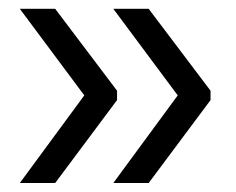

<svg xmlns="http://www.w3.org/2000/svg" viewBox="-20 -461 535 436"><path d="M171.4 -244.4 25 -441H105.3L245.8 -255V-233.7L105.3 -45.4H25ZM383.6 -244.4 237.3 -441H317.6L458.1 -255V-233.7L317.6 -45.4H237.3Z"/></svg>

Font: Anek Bangla Medium
Style: Regular
Weight: 500
Designer: Sulekha Rajkumar (Bangla), Yesha Goshar (Latin)
Foundry: Ek Type
Version: Version 1.003